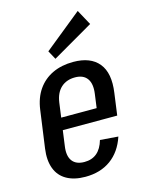

<svg xmlns="http://www.w3.org/2000/svg" viewBox="-119 -855 713 935"><g transform="rotate(-15 238.0 -387.0)"><path d="M194 8Q138 8 100 -13.5Q62 -35 46.5 -76.5Q31 -118 39 -176L65 -364Q73 -423 101.5 -464Q130 -505 175.5 -526.5Q221 -548 280 -548Q367 -548 408 -498Q449 -448 435 -350L420 -240H128L136 -301H350L328 -267L342 -370Q349 -420 330 -446.5Q311 -473 269 -473Q226 -473 198.5 -448Q171 -423 164 -375L135 -162Q128 -114 147 -88.5Q166 -63 208 -63Q246 -63 271 -84Q296 -105 308 -147L399 -140Q375 -68 322.5 -30Q270 8 194 8ZM408 -705 201 -585 177 -629 366 -782Z"/></g></svg>

Font: Pathway Extreme Condensed Medium
Style: Italic
Weight: 500
Width: 3
Italic angle: -8°
Version: Version 1.001;gftools[0.9.26]